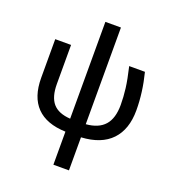

<svg xmlns="http://www.w3.org/2000/svg" viewBox="-173 -891 1140 1263"><g transform="rotate(20 397.5 -260.0)"><path d="M455.1 -759.8V-83Q543 -90.3 585.4 -138.4Q627.9 -186.5 627.9 -280.8Q627.9 -335.9 620.6 -394.8Q613.3 -453.6 592.8 -540H703.1Q736.8 -407.2 736.8 -282.2Q736.8 -148.9 665.8 -74Q594.7 1 455.1 8.8V240.2H346.2V8.8Q211.9 4.4 143.6 -65.7Q75.2 -135.7 75.2 -270V-540H186V-267.1Q186 -176.3 224.4 -131.8Q262.7 -87.4 346.2 -82V-759.8Z"/></g></svg>

Font: JBL Sans
Style: Semibold
Weight: 600
Version: Version 1.10